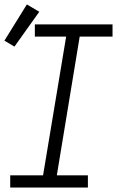

<svg xmlns="http://www.w3.org/2000/svg" viewBox="-22 -845 542 865"><path d="M24 0V-55H172L276 -680H135V-735H485V-680H337L234 -55H374V0ZM43 -635 -2 -662 99 -825 155 -792Z"/></svg>

Font: Iosevka Curly Slab LtObl
Style: Regular
Weight: 300
Italic angle: -9°
Monospace: yes
Designer: Belleve Invis
Foundry: Belleve Invis
Version: Version 11.0.0; ttfautohint (v1.8.3)